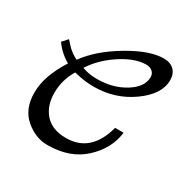

<svg xmlns="http://www.w3.org/2000/svg" viewBox="-146 -773 920 925"><g transform="rotate(30 314.0 -311.0)"><path d="M510 -632Q547 -632 567.5 -611.5Q588 -591 588 -556Q588 -478 495 -411.5Q402 -345 283 -345Q231 -345 173 -360Q135 -298 135 -225.5Q135 -153 175 -108.5Q215 -64 292 -64Q430 -64 473 -225H520Q509 -132 432.5 -61Q356 10 231 10Q165 10 108 -38.5Q51 -87 51 -179Q51 -271 121 -380Q70 -410 40 -454L67 -484Q74 -477 86 -463Q109 -436 148 -416Q207 -498 319.5 -565Q432 -632 510 -632ZM280 -385Q367 -385 433 -426Q499 -467 499 -522Q499 -541 485.5 -552.5Q472 -564 451 -564Q390 -564 315 -515.5Q240 -467 196 -399Q232 -385 280 -385Z"/></g></svg>

Font: Marck Script
Style: Regular
Weight: 400
Designer: Denis Masharov, Marck Fogel
Foundry: Denis Masharov
Version: Version 1.002